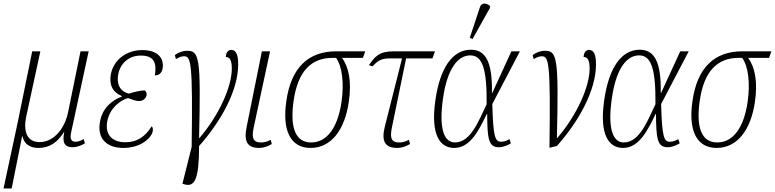

<svg xmlns="http://www.w3.org/2000/svg" viewBox="-58 -826 4379 1085"><path d="M-38 239H8L67 -56H69C75 -26 97 10 159 10C225 10 268 -24 303 -79H305C293 -21 306 6 352 6C375 6 398 -2 422 -16L415 -40C394 -28 380 -25 369 -25C344 -25 336 -42 344 -78L443 -536H397L327 -193C311 -109 252 -23 165 -23C93 -23 73 -87 90 -166L170 -536H124L42 -134Z M639 10C742 10 799 -50 805 -84C808 -100 804 -108 799 -112C763 -54 716 -22 651 -22C579 -22 534 -62 548 -140C562 -215 620 -258 665 -272C692 -262 708 -255 729 -255C750 -255 767 -270 770 -287C773 -301 767 -309 760 -315C736 -315 702 -307 671 -297C633 -304 598 -337 610 -405C620 -463 666 -512 737 -512C812 -512 829 -472 817 -400C842 -400 856 -414 861 -439C870 -493 838 -543 746 -543C659 -543 584 -490 568 -405C558 -343 581 -303 631 -283L630 -280C574 -260 519 -213 507 -137C490 -47 541 10 639 10Z M982 215C1042 234 1067 188 1067 -1C1197 -147 1288 -320 1288 -462C1288 -519 1275 -544 1249 -544C1231 -544 1219 -529 1218 -504C1240 -504 1252 -486 1252 -439C1252 -334 1178 -173 1070 -47H1067C1078 -503 1068 -539 999 -539C974 -539 949 -529 930 -515L936 -492C955 -504 970 -508 982 -508C1021 -508 1032 -476 1025 5L973 212Z M1407 10C1431 10 1456 1 1478 -12L1472 -36C1450 -24 1433 -21 1417 -21C1365 -21 1365 -56 1377 -112L1468 -536H1422L1337 -115C1318 -27 1338 10 1407 10Z M1697 10C1816 10 1891 -96 1913 -250C1930 -367 1913 -445 1875 -499H1993L2006 -536H1842C1687 -536 1587 -447 1560 -254C1536 -87 1584 10 1697 10ZM1700 -21C1611 -21 1580 -106 1601 -255C1625 -426 1703 -499 1821 -499H1841C1876 -451 1887 -357 1872 -251C1851 -105 1790 -21 1700 -21Z M2188 10C2212 10 2237 1 2259 -12L2253 -36C2231 -24 2214 -21 2198 -21C2146 -21 2146 -56 2158 -112L2237 -496H2386L2400 -536H2166C2085 -536 2061 -507 2027 -458L2047 -451C2078 -484 2097 -496 2146 -496H2214L2117 -112C2095 -25 2119 10 2188 10Z M2612 -605 2710 -780 2712 -792C2692 -808 2663 -815 2654 -785L2597 -613ZM2509 10C2599 10 2648 -89 2693 -182H2695C2696 -40 2703 6 2761 6C2786 6 2811 -5 2829 -16L2821 -40C2807 -31 2790 -25 2774 -25C2740 -25 2729 -51 2724 -238L2880 -536H2832L2724 -301H2722C2725 -475 2687 -545 2603 -545C2500 -545 2428 -444 2402 -257C2374 -59 2431 10 2509 10ZM2513 -21C2446 -21 2423 -112 2445 -266C2469 -440 2530 -513 2600 -513C2669 -513 2694 -434 2692 -237C2648 -146 2603 -21 2513 -21Z M2952 -515 2958 -492C2977 -504 2992 -508 3004 -508C3043 -508 3054 -476 3047 9L3089 -1C3219 -147 3310 -320 3310 -462C3310 -519 3297 -544 3271 -544C3253 -544 3241 -529 3240 -504C3262 -504 3274 -486 3274 -439C3274 -334 3200 -173 3092 -47H3089C3100 -503 3090 -539 3021 -539C2996 -539 2971 -529 2952 -515Z M3463 10C3553 10 3602 -89 3647 -182H3649C3650 -40 3657 6 3715 6C3740 6 3765 -5 3783 -16L3775 -40C3761 -31 3744 -25 3728 -25C3694 -25 3683 -51 3678 -238L3834 -536H3786L3678 -301H3676C3679 -475 3641 -545 3557 -545C3454 -545 3382 -444 3356 -257C3328 -59 3385 10 3463 10ZM3467 -21C3400 -21 3377 -112 3399 -266C3423 -440 3484 -513 3554 -513C3623 -513 3648 -434 3646 -237C3602 -146 3557 -21 3467 -21Z M3992 10C4111 10 4186 -96 4208 -250C4225 -367 4208 -445 4170 -499H4288L4301 -536H4137C3982 -536 3882 -447 3855 -254C3831 -87 3879 10 3992 10ZM3995 -21C3906 -21 3875 -106 3896 -255C3920 -426 3998 -499 4116 -499H4136C4171 -451 4182 -357 4167 -251C4146 -105 4085 -21 3995 -21Z"/></svg>

Font: Noto Serif Condensed ExtraLight
Style: Italic
Weight: 200
Width: 3
Italic angle: -12°
Designer: Monotype Design Team
Foundry: Monotype Imaging Inc.
Version: Version 2.013